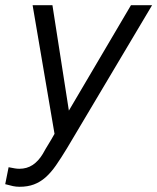

<svg xmlns="http://www.w3.org/2000/svg" viewBox="-57 -508 603 736"><path d="M107 82Q118 62 129.5 43.5Q141 25 152 5Q131 -119 110 -241.5Q89 -364 68 -488H144Q160 -386 175.5 -286Q191 -186 207 -84Q267 -186 326 -286Q385 -386 445 -488H526Q444 -350 363 -214Q282 -78 200 60Q177 98 157.5 126Q138 154 117.5 172Q97 190 73 199Q49 208 18 208Q5 208 -7 205.5Q-19 203 -37 198Q-34 181 -30.5 165.5Q-27 150 -24 133Q-9 136 0 137.5Q9 139 17 139Q46 139 68 124.5Q90 110 107 82Z"/></svg>

Font: Rosa Sans Light
Style: Italic
Weight: 300
Italic angle: -12°
Designer: Pentagram / MCKL
Foundry: Pentagram / MCKL
Version: Version 1.005;September 16, 2019;FontCreator 11.5.0.2425 64-